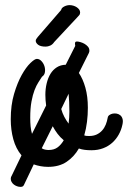

<svg xmlns="http://www.w3.org/2000/svg" viewBox="-20 -624 500 750"><path d="M400.9 -165Q401.9 -170.9 407.5 -174.8Q413.1 -178.7 420.4 -180.2Q427.7 -181.6 435.8 -180.2Q443.8 -178.7 450 -173.6Q456.1 -168.5 458.7 -159.4Q461.4 -150.4 458 -136.2Q453.6 -115.7 443.6 -97.9Q433.6 -80.1 418.5 -66.4Q403.3 -52.7 382.8 -44.9Q362.3 -37.1 336.9 -37.1Q323.2 -37.1 311.3 -38.6Q299.3 -40 288.1 -43.9Q269.5 -11.7 240.2 8.1Q210.9 27.8 168 27.8Q152.3 27.8 138.2 25.1Q124 22.5 111.8 18.1L73.2 99.1Q70.8 103.5 67.6 104.7Q64.5 106 60.1 106Q53.2 106 46.4 103.5Q39.6 101.1 34.2 96.9Q28.8 92.8 25.4 86.9Q22 81.1 22 74.2Q22 67.4 25.9 62L64 -17.1Q42 -43.5 32 -80.1Q22 -116.7 22 -158.2Q22 -213.4 34.9 -257.1Q47.9 -300.8 64.9 -331.3Q82 -361.8 98.9 -377.9Q115.7 -394 124 -394Q133.8 -394 141.8 -385.5Q149.9 -377 153.6 -365.5Q157.2 -354 155.5 -342.3Q153.8 -330.6 144 -324.2Q138.2 -314.9 130.1 -302.7Q122.1 -290.5 115 -272.2Q107.9 -253.9 103 -227.5Q98.1 -201.2 98.1 -164.1Q98.1 -145.5 99.6 -130.1Q101.1 -114.7 105 -101.1L160.2 -211.9Q157.2 -232.9 157.2 -253.9Q157.2 -277.3 162.4 -298.6Q167.5 -319.8 177.2 -335.7Q187 -351.6 201.9 -361.1Q216.8 -370.6 236.8 -371.1L273.9 -444.8Q273.9 -446.3 273.4 -448.5Q272.9 -450.7 272.9 -453.1Q272.9 -457 274.2 -459.5Q275.4 -461.9 280.8 -461.9Q285.2 -461.9 293.5 -459.7Q301.8 -457.5 309.6 -453.1Q317.4 -448.7 323.2 -442.1Q329.1 -435.5 329.1 -426.8Q329.1 -425.3 328.9 -422.6Q328.6 -419.9 327.1 -417L288.1 -338.9Q303.7 -316.4 313.5 -281.7Q323.2 -247.1 323.2 -203.1Q323.2 -175.3 319.8 -147.9Q316.4 -120.6 309.1 -95.2Q314.5 -93.3 319.1 -93Q323.7 -92.8 329.1 -92.8Q345.2 -92.8 357.7 -98.6Q370.1 -104.5 378.9 -114.3Q387.7 -124 393.1 -137.2Q398.4 -150.4 400.9 -165ZM169.9 -38.1Q191.4 -38.1 205.3 -48.6Q219.2 -59.1 229 -76.2Q215.3 -87.4 204.8 -101.3Q194.3 -115.2 186 -130.9L143.1 -44.9Q148.9 -41 156 -39.6Q163.1 -38.1 169.9 -38.1ZM219.2 -198.2Q223.6 -182.1 231.2 -167.7Q238.8 -153.3 248 -141.1Q251 -165 251 -187Q251 -207.5 250.2 -225.6Q249.5 -243.7 248 -257.8ZM191.9 -460Q185.5 -450.2 176.3 -446Q167 -441.9 158.7 -441.9Q138.2 -441.9 128.9 -449.2Q119.6 -456.5 119.6 -464.8Q119.6 -468.8 122.3 -472.4Q125 -476.1 127.9 -480L218.8 -585Q220.2 -593.3 230.7 -598.6Q241.2 -604 252 -604Q259.3 -604 266.6 -601.8Q273.9 -599.6 279.8 -595.7Q285.6 -591.8 289.3 -586.7Q293 -581.5 293 -575.2Q293 -568.4 288.8 -564Q284.7 -559.6 280.8 -555.2Z"/></svg>

Font: Grand Hotel
Style: Regular
Weight: 400
Designer: Brian J. Bonislawsky & Jim Lyles for Astigmatic (AOETI)
Foundry: Astigmatic (AOETI)
Version: Version 001.000